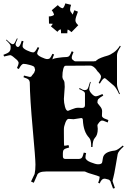

<svg xmlns="http://www.w3.org/2000/svg" viewBox="-40 -1093 776 1121"><path d="M384.3 -1007.8 394 -1033.2 415 -1024.9Q400.4 -988.3 400.4 -974.4Q400.4 -960.4 417 -945.8L377.4 -905.3Q364.7 -917 355.5 -920.9Q353 -916 353 -898.9H316.4Q316.4 -917 314.5 -921.9Q304.2 -919.4 295.4 -907.2L257.3 -939Q266.1 -949.7 268.1 -954.1Q262.2 -955.1 246.1 -955.1L245.1 -997.1Q263.2 -997.1 275.4 -1005.9Q273.9 -1018.1 262.2 -1033.2L297.4 -1063Q314 -1044.9 327.1 -1044.9Q336.4 -1054.2 341.3 -1073.2L375 -1064.9Q369.1 -1047.4 369.1 -1037.4Q369.1 -1027.3 377.4 -1018.1ZM528.8 -678.2Q507.3 -710 486.8 -710L341.8 -709Q334.5 -709 329.3 -690.4Q324.2 -671.9 324.2 -643.1L327.1 -631.8Q327.1 -630.9 332.5 -623.5Q337.9 -616.2 337.9 -585.9L333 -515.1Q333 -494.1 339.4 -470Q345.7 -445.8 356.9 -445.8Q358.4 -445.8 379.6 -454.8Q400.9 -463.9 416 -463.9Q431.2 -463.9 439 -462.9Q456.1 -462.9 456.1 -479V-545.9Q456.1 -554.7 447 -560.5Q438 -566.4 421.9 -573.2L424.8 -579.1Q443.8 -566.9 453.9 -566.9Q463.9 -566.9 469.5 -571.8Q475.1 -576.7 485.8 -615.2L489.7 -613.8Q481 -584.5 481 -572.8Q481 -561 494.9 -545.9Q508.8 -530.8 519 -530.8Q529.3 -530.8 558.1 -543.9L563 -535.2Q540.5 -522 534.7 -515.1Q528.8 -508.3 528.8 -497.1V-495.1Q528.3 -490.7 542.5 -474.6Q556.6 -458.5 556.2 -443.8L555.2 -417Q555.2 -409.2 567.9 -401.9Q568.4 -401.9 592.8 -392.1L588.9 -377.9L563 -388.2Q560.1 -389.2 554.7 -389.2Q549.3 -389.2 541 -380.9L530.8 -367.2Q528.8 -363.3 528.8 -359.9L530.8 -340.8Q530.8 -304.7 514.2 -288.1Q501 -274.9 500 -234.9H492.2V-245.1Q492.2 -275.9 480 -289.1Q447.3 -322.8 443.8 -392.1Q443.8 -403.8 434.1 -403.8L390.1 -397L360.8 -398.9Q350.1 -398.9 341.6 -376.7Q333 -354.5 333 -338.9V-318.8Q333 -242.2 335 -242.2Q345.7 -242.2 359.9 -246.1L363.8 -231.9Q339.4 -226.1 333.3 -219.5Q327.1 -212.9 327.1 -200.2V-180.2Q327.1 -165 341.8 -165H418Q430.7 -165 437 -171.4Q443.4 -177.7 449.2 -202.1L462.9 -199.2Q459 -184.1 459 -173.8Q459 -157.7 488.8 -145.8Q518.6 -133.8 532.7 -133.8Q556.2 -133.8 557.1 -147.9L561 -170.9Q566.9 -207 629.9 -213.9Q645 -215.3 676.8 -243.2L682.1 -237.8Q650.4 -210 647.2 -193.6Q644 -177.2 635.3 -125Q626.5 -72.8 621.8 -56.9Q617.2 -41 617.2 -35.2L630.9 4.9L620.1 7.8Q603.5 -35.2 606 -32.7Q599.6 -43.5 592.5 -44.9Q585.4 -46.4 580.3 -48.1Q575.2 -49.8 568.8 -49.8Q553.2 -49.8 542 -22L533.2 -25.9Q541 -45.9 541 -53.5Q541 -61 541.7 -61Q542.5 -61 543 -60.8Q543.5 -60.5 544.9 -60.1Q529.3 -67.4 500.7 -75.4Q472.2 -83.5 464.6 -87.6Q457 -91.8 453.1 -91.8H230Q181.6 -91.8 175.8 -67.9L157.2 -25.9L141.1 -33.2L162.1 -77.1Q167 -98.6 167 -132.3Q167 -166 150.9 -342.5Q134.8 -519 133.8 -612.8Q132.8 -622.6 126.7 -628.4Q120.6 -634.3 97.2 -642.1L100.1 -651.9Q129.4 -644 132.6 -644Q135.7 -644 137.7 -644.5Q143.6 -645 147 -652.8L159.2 -668L164.1 -681.2L165 -685.1L161.1 -700.2Q158.7 -707 134.5 -713.6Q110.4 -720.2 97.9 -720.2Q85.4 -720.2 69.8 -689.9L59.1 -695.8Q68.8 -717.3 68.8 -724.9Q68.8 -732.4 60.1 -742.2L35.2 -763.2Q24.4 -771 20.3 -771Q16.1 -771 -16.1 -763.2L-20 -772.9Q6.3 -782.2 14.2 -791Q22 -799.8 22 -813V-824.2Q22 -833.5 -4.9 -858.9L-2 -861.8Q24.9 -835 33.2 -835H35.2Q41.5 -835 46.6 -844Q51.8 -853 59.1 -869.1L63 -867.2Q50.8 -840.8 50.8 -835Q50.8 -829.1 55.2 -824Q59.6 -818.8 63 -818.8H65.9Q77.1 -820.8 86.9 -855L97.2 -852.1Q91.8 -835 91.8 -823Q91.8 -811 116.5 -799.1Q141.1 -787.1 154.8 -787.1Q165 -787.1 180.2 -817.9L189 -814Q176.8 -787.1 176.8 -782.2Q176.8 -771 200.9 -759.5Q225.1 -748 235.8 -748Q246.6 -748 252 -753.9Q257.3 -759.8 266.1 -778.8L275.9 -774.9Q266.1 -753.4 266.1 -745.1Q268.1 -751 298.6 -755.4Q329.1 -759.8 343.8 -759.8Q358.4 -759.8 364.5 -766.4Q370.6 -772.9 378.9 -793.9L389.2 -789.1Q378.9 -766.6 378.9 -756.6Q378.9 -746.6 387.2 -742.2Q393.6 -734.9 399.9 -734.9H509.8Q510.3 -734.9 512.2 -736.8L514.2 -734.9Q518.1 -734.9 524.9 -741.7Q531.7 -748.5 550.5 -755.9Q569.3 -763.2 586.7 -767.8Q604 -772.5 624.8 -787.4Q645.5 -802.2 660.2 -826.2L665 -821.8Q643.1 -789.1 643.1 -772V-600.1Q643.1 -582.5 660.2 -544.9L655.8 -543Q640.6 -577.1 626 -591.8L578.1 -632.8Q574.2 -634.8 572.8 -637.2Q565.9 -636.2 560.1 -630.1Q554.2 -624 543 -605L536.1 -608.9Q549.8 -634.3 549.8 -646.2Q549.8 -658.2 522.9 -683.1Z"/></svg>

Font: Eater Caps
Style: Regular
Weight: 400
Version: Version 001.002